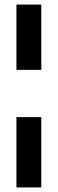

<svg xmlns="http://www.w3.org/2000/svg" viewBox="-20 -680 253 841"><path d="M52 141V-167H161V141ZM52 -374V-660H161V-374Z"/></svg>

Font: Bricolage Grotesque 36pt Condensed SemiBold
Style: Regular
Weight: 600
Width: 3
Designer: Mathieu Triay
Foundry: Atelier Triay
Version: Version 1.001;gftools[0.9.33.dev8+g029e19f]